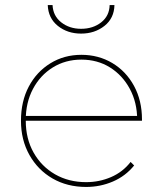

<svg xmlns="http://www.w3.org/2000/svg" viewBox="-20 -737 653 760"><path d="M321 3Q246 3 188 -30.5Q130 -64 96.5 -123.5Q63 -183 63 -259Q63 -336 94 -394.5Q125 -453 179.5 -486.5Q234 -520 302 -520Q370 -520 424.5 -487.5Q479 -455 510.5 -397Q542 -339 542 -264Q542 -263 542 -262Q542 -261 542 -259H74V-278H531L523 -263Q523 -331 494 -385Q465 -439 415.5 -470Q366 -501 302 -501Q239 -501 189 -470Q139 -439 110.5 -385Q82 -331 82 -263V-259Q82 -188 113 -133Q144 -78 198 -47Q252 -16 321 -16Q373 -16 419.5 -36Q466 -56 497 -96L511 -82Q477 -40 427 -18.5Q377 3 321 3ZM301 -604Q247 -604 209 -634.5Q171 -665 169 -717H188Q190 -674 222.5 -648.5Q255 -623 301 -623Q348 -623 380.5 -648.5Q413 -674 414 -717H433Q432 -665 393.5 -634.5Q355 -604 301 -604Z"/></svg>

Font: Montserrat Thin
Style: Regular
Weight: 100
Designer: Julieta Ulanovsky
Foundry: Julieta Ulanovsky
Version: Version 9.000